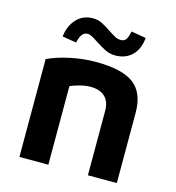

<svg xmlns="http://www.w3.org/2000/svg" viewBox="-106 -801 816 891"><g transform="rotate(15 302.0 -355.0)"><path d="M297 -518Q424 -518 480 -475.5Q536 -433 536 -338V0H397V-309Q397 -354 372.5 -377Q348 -400 303 -400Q281 -400 253 -393Q225 -386 207 -377V0H68V-470Q111 -491 173.5 -504.5Q236 -518 297 -518ZM232 -710Q256 -710 275 -700.5Q294 -691 319 -674Q342 -659 354.5 -652.5Q367 -646 382 -646Q399 -646 407 -658.5Q415 -671 420 -697L491 -685Q486 -630 455 -600Q424 -570 375 -570Q349 -570 327.5 -580.5Q306 -591 277 -610Q259 -622 247.5 -628Q236 -634 227 -634Q195 -634 185 -581L117 -592Q123 -644 153.5 -677Q184 -710 232 -710Z"/></g></svg>

Font: XXII Aven Bold
Style: Regular
Weight: 700
Designer: Lecter Johnson
Foundry: Doubletwo Studios
Version: Version 1.001